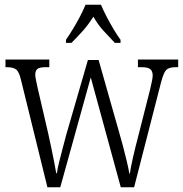

<svg xmlns="http://www.w3.org/2000/svg" viewBox="-20 -786 769 806"><path d="M68 -451Q60 -485 47.5 -494.5Q35 -504 8 -504H3V-536H187V-504H173Q147 -504 137.5 -497Q128 -490 128 -472Q128 -465 131.5 -447.5Q135 -430 138 -417L183 -223Q188 -199 195 -167Q202 -135 207.5 -105.5Q213 -76 216 -59H219Q221 -76 228 -105Q235 -134 243.5 -165Q252 -196 258 -220L349 -534H394L480 -231Q487 -207 496 -173.5Q505 -140 512.5 -108Q520 -76 523 -57H525Q529 -84 538.5 -126Q548 -168 562 -221L610 -410Q614 -428 617.5 -444Q621 -460 621 -469Q621 -487 611 -495.5Q601 -504 575 -504H559V-536H728V-504H718Q690 -504 678.5 -493Q667 -482 656 -440L543 0H487L361 -461L233 0H179ZM257 -619Q270 -638 286 -664Q302 -690 316 -717Q330 -744 339 -766H404Q413 -744 427 -717Q441 -690 456.5 -664Q472 -638 486 -619V-606H462Q436 -633 413 -658.5Q390 -684 372 -716Q352 -684 329.5 -658.5Q307 -633 280 -606H257Z"/></svg>

Font: Noto Serif Tamil Condensed Light
Style: Italic
Weight: 300
Width: 3
Italic angle: -12°
Designer: Indian Type Foundry, Tom Grace, and the Monotype Design Team
Foundry: Monotype Imaging Inc.
Version: Version 2.003; ttfautohint (v1.8.4.7-5d5b)